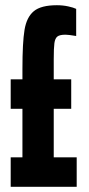

<svg xmlns="http://www.w3.org/2000/svg" viewBox="-20 -716 342 736"><path d="M21 -113H66V-299H21V-412H66V-452Q66 -553 74 -601.5Q82 -650 109.5 -673Q137 -696 198 -696Q221 -696 241.5 -691.5Q262 -687 272 -682V-578Q242 -583 231 -583Q209 -583 200 -576Q191 -569 188.5 -550.5Q186 -532 186 -489V-457V-412H253V-299H186V-113H274V0H21Z"/></svg>

Font: Saira Ultra Condensed ExtraBold
Style: Regular
Weight: 800
Width: 1
Designer: Hector Gatti with collaboration of the Omnibus-Type team
Foundry: Omnibus-Type
Version: Version 1.001; ttfautohint (v1.8)